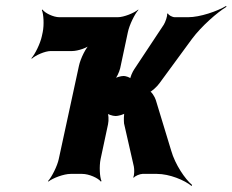

<svg xmlns="http://www.w3.org/2000/svg" viewBox="-20 -586 783 647"><path d="M398 -170 431 -25C433 -16 433 5 429 11L431 13C434 7 452 0 460 0H509C551 0 602 21 626 41L627 37C604 18 570 -32 557 -78L505 -249C502 -259 490 -279 483 -279L482 -275C489 -275 510 -295 517 -305L627 -455C659 -498 713 -545 743 -563L742 -566C712 -548 654 -528 614 -528H569C561 -528 547 -535 546 -541L543 -539C545 -533 537 -511 532 -503L432 -352C427 -345 417 -323 419 -318L421 -320C420 -325 403 -330 397 -330C387 -330 369 -325 363 -319L365 -316C372 -322 382 -343 385 -356L411 -478C416 -502 434 -539 446 -552V-554C432 -542 397 -528 377 -528H180C160 -528 131 -542 123 -554L121 -552C127 -539 129 -502 124 -478L121 -464C116 -440 98 -403 86 -390L87 -388C100 -400 132 -414 151 -414H223C242 -414 276 -425 288 -438L286 -440C270 -428 251 -388 246 -364L178 -50C173 -26 154 11 142 24L143 26C158 14 195 0 218 0H257C280 0 311 14 320 26L322 24C316 11 314 -26 319 -50L344 -167C347 -180 346 -204 341 -211L337 -208C341 -201 359 -195 370 -195C377 -195 399 -200 403 -206L400 -208C397 -202 397 -179 398 -170Z"/></svg>

Font: Asimov
Style: EdgeExtremeIt
Weight: 500
Designer: Google
Version: Version 2.000980: 2014